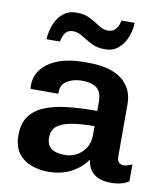

<svg xmlns="http://www.w3.org/2000/svg" viewBox="-84 -811 776 892"><g transform="rotate(10 304.0 -365.5)"><path d="M202 10Q161 10 123.5 -3.5Q86 -17 62 -48.5Q38 -80 38 -134Q38 -189 62.5 -223Q87 -257 131.5 -275.5Q176 -294 238.5 -301Q301 -308 379 -308V-353Q379 -397 355 -415.5Q331 -434 285 -434Q246 -434 216.5 -416.5Q187 -399 187 -363V-355H56Q55 -358 55 -363.5Q55 -369 55 -373Q55 -417 83 -450.5Q111 -484 161 -502.5Q211 -521 277 -521H298Q406 -521 459 -478.5Q512 -436 512 -364V-115Q512 -96 521.5 -88Q531 -80 542 -80Q551 -80 562 -83.5Q573 -87 583 -92V-12Q570 -2 548.5 4Q527 10 497 10Q461 10 437 -1.5Q413 -13 400.5 -33Q388 -53 385 -79Q357 -39 311 -14.5Q265 10 202 10ZM266 -80Q294 -80 319.5 -93Q345 -106 362 -131.5Q379 -157 379 -195V-236Q315 -236 270.5 -228Q226 -220 203 -201.5Q180 -183 180 -148Q180 -111 202.5 -95.5Q225 -80 266 -80ZM89 -595Q91 -633 104.5 -666.5Q118 -700 143.5 -720.5Q169 -741 206 -741Q243 -741 270 -727Q297 -713 318.5 -698.5Q340 -684 363 -684Q386 -684 399 -699.5Q412 -715 417 -741H479Q478 -704 464.5 -671Q451 -638 426 -617Q401 -596 363 -596Q326 -596 298.5 -610.5Q271 -625 249 -639Q227 -653 204 -653Q182 -653 170 -638.5Q158 -624 152 -595Z"/></g></svg>

Font: Chivo SemiBold
Style: Regular
Weight: 600
Designer: Hector Gatti
Foundry: Omnibus-Type
Version: Version 2.002